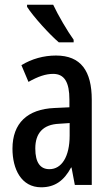

<svg xmlns="http://www.w3.org/2000/svg" viewBox="-20 -879 472 816"><path d="M206 -859H95V-850C121 -809 191 -732 230 -699H293V-710C267 -746 227 -814 206 -859ZM218 -643C166 -643 115 -629 71 -602L101 -531C142 -554 174 -565 206 -565C254 -565 275 -529 275 -456V-423L211 -420C97 -415 33 -356 33 -247C33 -161 70 -83 155 -83C213 -83 252 -111 282 -167H284L298 -93H370V-455C370 -577 324 -643 218 -643ZM231 -353 276 -356V-303C276 -213 242 -160 190 -160C152 -160 130 -187 130 -248C130 -313 163 -350 231 -353Z"/></svg>

Font: Noto Sans Kannada UI ExtraCondensed Medium
Style: Regular
Weight: 500
Width: 2
Designer: Jelle Bosma - Monotype Design Team
Foundry: Monotype Imaging Inc.
Version: Version 2.005